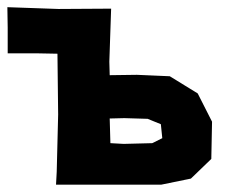

<svg xmlns="http://www.w3.org/2000/svg" viewBox="-23 -505 613 524"><path d="M-2.9 -485.4 -2 -429.7V-359.4H81.1L133.8 -358.4L135.7 -192.4L131.8 -36.1L129.9 -1H208H263.7H417L498 -17.6L553.7 -71.3L555.7 -172.9L516.6 -250L440.4 -296.9L350.6 -300.8L276.4 -299.8L275.4 -336.9L280.3 -481.4L136.7 -480.5ZM278.3 -114.3 276.4 -181.6 316.4 -182.6 379.9 -180.7 416 -166 419.9 -127.9 392.6 -114.3 314.5 -112.3Z"/></svg>

Font: MaokenAssortedSans-TC
Style: Regular
Weight: 500
Version: Version 0.83